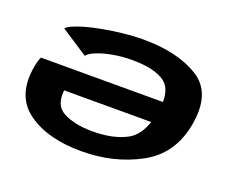

<svg xmlns="http://www.w3.org/2000/svg" viewBox="-112 -862 1247 1047"><g transform="rotate(20 511.0 -338.0)"><path d="M443.5 6Q246 6 130.8 -78.5Q15.5 -163 46 -338.5Q52.5 -375 63.5 -398.5H771.5Q772.5 -478 727.5 -512Q667.5 -556.5 534.5 -556.5Q480 -556.5 427.8 -547.2Q375.5 -538 336.8 -522.5Q298 -507 284.5 -489.5L128 -592Q146.5 -610 194 -626.2Q241.5 -642.5 304.5 -655.2Q367.5 -668 433.8 -675.2Q500 -682.5 557 -682.5Q754 -682.5 876.2 -607.2Q998.5 -532 964.5 -340Q932.5 -157 782.2 -75.5Q632 6 443.5 6ZM749 -274H243.5Q233.5 -184 293.5 -152Q360 -116.5 464.5 -116.5Q583 -116.5 661.5 -158Q720 -189 749 -274Z"/></g></svg>

Font: Anybody UltraExpanded Regular
Style: Bold Italic
Weight: 700
Width: 9
Italic angle: -10°
Designer: Tyler Finck
Foundry: Etcetera Type Company
Version: Version 1.010; ttfautohint (v1.8.3) -l 8 -r 50 -G 200 -x 14 